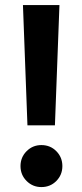

<svg xmlns="http://www.w3.org/2000/svg" viewBox="-20 -740 330 768"><path d="M89.8 -238.8 71.8 -719.7H217.8L199.7 -238.8ZM145.5 8.3Q110.8 8.3 86.4 -16.1Q62 -40.5 62 -75.7Q62 -110.8 86.4 -135.3Q110.8 -159.7 145.5 -159.7Q181.2 -159.7 205.3 -135.3Q229.5 -110.8 229.5 -75.7Q229.5 -40.5 205.3 -16.1Q181.2 8.3 145.5 8.3Z"/></svg>

Font: Reddit Sans Condensed
Style: Bold
Weight: 700
Designer: Stephen Hutchings
Foundry: Reddit
Version: Version 1.014